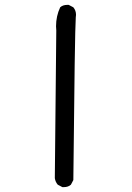

<svg xmlns="http://www.w3.org/2000/svg" viewBox="-20 -766 540 788"><path d="M242 2H236L217 -8Q207 -20 205 -35L211 -641L210 -658Q210 -700 227 -736Q238 -746 256 -746H262L281 -736Q292 -723 292 -705L291 -695Q287 -641 281 -27L271 -8Q260 2 242 2Z"/></svg>

Font: Xiaolai Mono SC
Style: Regular
Weight: 400
Monospace: yes
Designer: LXGW / Nozomi Seto
Version: Version 3.113;September 30, 2024